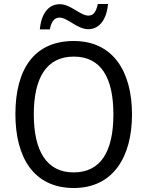

<svg xmlns="http://www.w3.org/2000/svg" viewBox="-20 -930 736 960"><path d="M179 -783H229C237 -822 251 -842 278 -842C317 -842 367 -784 421 -784C477 -784 513 -832 520 -910H469C461 -873 449 -852 422 -852C381 -852 334 -909 279 -909C218 -909 186 -856 179 -783ZM640 -358C640 -574 544 -725 349 -725C153 -725 57 -587 57 -359C57 -145 147 10 349 10C544 10 640 -143 640 -358ZM149 -358C149 -542 213 -647 349 -647C484 -647 547 -543 547 -358C547 -173 484 -68 348 -68C214 -68 149 -174 149 -358Z"/></svg>

Font: Noto Sans Devanagari UI SemiCondensed
Style: Regular
Weight: 400
Width: 4
Designer: Jelle Bosma - Monotype Design Team
Foundry: Monotype Imaging Inc.
Version: Version 2.004